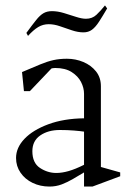

<svg xmlns="http://www.w3.org/2000/svg" viewBox="-20 -676 487 706"><path d="M162 10Q128 10 100 -3.5Q72 -17 55.5 -41Q39 -65 39 -95Q39 -133 70 -165.5Q101 -198 157.5 -219Q214 -240 289 -241V-331Q289 -353 278 -374.5Q267 -396 243.5 -411Q220 -426 183 -426Q182 -426 176.5 -425.5Q171 -425 169 -424L90 -341H68L61 -411Q101 -428 127.5 -439Q154 -450 176.5 -455Q199 -460 226 -460Q258 -460 286.5 -448Q315 -436 333 -413.5Q351 -391 351 -359V-62L422 -42V-28L320 10H289V-42Q269 -30 248.5 -18Q228 -6 207 2Q186 10 162 10ZM187 -40Q208 -40 232.5 -47Q257 -54 289 -70V-192Q276 -194 252 -196Q228 -198 200 -198Q157 -198 128 -178Q99 -158 99 -120Q99 -77 127 -58.5Q155 -40 187 -40ZM83 -544 77 -555Q99 -585 113 -602.5Q127 -620 140 -627.5Q153 -635 171 -635Q192 -635 215 -628Q238 -621 259.5 -614Q281 -607 296 -607Q319 -607 334.5 -621.5Q350 -636 366 -656L374 -645Q357 -616 344 -596Q331 -576 318 -566.5Q305 -557 287 -557Q267 -557 244.5 -564.5Q222 -572 200.5 -579.5Q179 -587 159 -587Q138 -587 120.5 -576.5Q103 -566 83 -544Z"/></svg>

Font: Ancizar Serif Light
Style: Regular
Weight: 300
Designer: Cesar Puertas, Viviana Monsalve, Julian Moncada, Julian Prieto, Jose Castro, Felipe Aragon, Mariel Hernandez, Sara Alarc
Version: Version 8.100